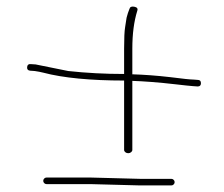

<svg xmlns="http://www.w3.org/2000/svg" viewBox="-20 -551 681 584"><path d="M406.2 13H501.2C503.9 13 506.2 12 508.2 10C510.2 8 511.2 5.7 511.2 3C511.2 0.3 510.2 -2 508.2 -4C506.2 -6 503.9 -7 501.2 -7H406.2L255 -11H121.5C118.8 -11 116.5 -10 114.5 -8C112.5 -6 111.5 -3.7 111.5 -1C111.5 1.7 112.5 4 114.5 6C116.5 8 118.8 9 121.5 9H255ZM388.8 -530.5C380.4 -532.2 375.4 -530 373.8 -524C370.4 -516 367.5 -507 365 -497C364.2 -490.3 362.7 -480.9 360.6 -468.7C358.5 -456.4 357.5 -434.6 357.5 -403V-326C299.2 -326 242.5 -329 187.5 -335L88.5 -355L73.5 -356C66.8 -356.7 63.1 -353.7 62.5 -347C61.8 -340.3 64.8 -336.7 71.5 -336L85.5 -335C94.8 -333.7 103.5 -332 111.5 -330C171.5 -314 256.7 -306 357.5 -306V-95C357.5 -92.3 358.7 -90 361.2 -88C363.7 -86 366.7 -85 370 -85C373.3 -85 376.2 -86 378.7 -88C381.2 -90 382.5 -92.3 382.5 -95V-305C414.7 -304 462.4 -300.6 514.7 -294.5C539.7 -291.6 557.2 -289.7 567.2 -289L581.2 -288C587.9 -288 591.2 -291.3 591.2 -298C591.2 -304.7 587.9 -308 581.2 -308L568.2 -309C559.6 -309 536.2 -311.4 498.2 -316.3C457.4 -321.1 416.6 -324 382.5 -325V-403C382.5 -447.7 387.5 -486 397.5 -518C400 -524.7 397.1 -528.8 388.8 -530.5Z"/></svg>

Font: Proton
Style: RgExt
Weight: 500
Version: Version 1.017